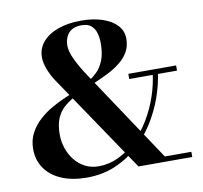

<svg xmlns="http://www.w3.org/2000/svg" viewBox="-84 -850 1005 950"><g transform="rotate(-10 419.0 -375.0)"><path d="M538 0 207 -490Q187.5 -518.5 174.2 -553Q161 -587.5 161 -613.5Q161 -658.5 189.2 -691.5Q217.5 -724.5 267.5 -742.2Q317.5 -760 383 -760Q444 -760 490.5 -744.2Q537 -728.5 562.8 -700.2Q588.5 -672 588.5 -633.5Q588.5 -596.5 572.8 -568.2Q557 -540 529.2 -517.8Q501.5 -495.5 465 -477.2Q428.5 -459 387 -441.5L372.5 -461Q390.5 -472.5 411 -492.2Q431.5 -512 445.8 -546Q460 -580 460 -634.5Q460 -660 453.5 -683.5Q447 -707 430.2 -722Q413.5 -737 381.5 -737Q349.5 -737 330.8 -724.8Q312 -712.5 303.5 -692.5Q295 -672.5 295 -648.5Q295 -620.5 314.5 -579.2Q334 -538 366 -490L675 -26H808V0ZM278 10Q204 10 150.5 -13Q97 -36 68.2 -77.8Q39.5 -119.5 39.5 -175Q39.5 -220.5 59 -256.2Q78.5 -292 108.8 -318.8Q139 -345.5 171.8 -364Q204.5 -382.5 231.5 -394.2Q258.5 -406 271 -411.5L282 -391.5Q251 -374.5 228.2 -352.8Q205.5 -331 193.5 -299.8Q181.5 -268.5 181.5 -222Q181.5 -188 192.5 -154.8Q203.5 -121.5 224.5 -94.5Q245.5 -67.5 276 -51.2Q306.5 -35 345 -35Q397 -35 444.8 -57.8Q492.5 -80.5 534 -120.8Q575.5 -161 608 -214.2Q640.5 -267.5 661.2 -328.5Q682 -389.5 688.5 -453H715Q707 -386.5 683.8 -320.2Q660.5 -254 622.8 -194.5Q585 -135 533.8 -89Q482.5 -43 418.5 -16.5Q354.5 10 278 10ZM568 -434V-460H808V-434Z"/></g></svg>

Font: Bodoni Moda SC 9pt SemiBold
Style: Regular
Weight: 600
Designer: Owen Earl
Foundry: indestructible type
Version: Version 2.005